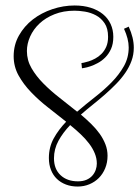

<svg xmlns="http://www.w3.org/2000/svg" viewBox="-20 -665 508 700"><path d="M158.2 -88.9Q158.2 -128.4 175.8 -160.4Q193.4 -192.4 221.2 -221.2Q189 -247.1 155 -273.4Q121.1 -299.8 93.3 -328.9Q65.4 -357.9 47.6 -390.1Q29.8 -422.4 29.8 -460Q29.8 -501.5 49.1 -535.6Q68.4 -569.8 99.6 -594Q130.9 -618.2 170.9 -631.6Q210.9 -645 252 -645Q284.7 -645 310.8 -636.7Q336.9 -628.4 355.2 -613.5Q373.5 -598.6 383.3 -577.4Q393.1 -556.2 393.1 -530.8Q393.1 -504.9 384.8 -486.6Q376.5 -468.3 363.8 -455.6Q351.1 -442.9 336.4 -435.1Q321.8 -427.2 309.1 -423.1Q296.4 -418.9 287.6 -417.5Q278.8 -416 278.8 -416L276.9 -435.1Q277.8 -435.1 285.4 -436.5Q293 -438 303.7 -441.4Q314.5 -444.8 326.9 -451.4Q339.4 -458 349.9 -468.5Q360.4 -479 367.2 -494.1Q374 -509.3 374 -530.8Q374 -561.5 361.3 -580.3Q348.6 -599.1 329.8 -609.1Q311 -619.1 289.8 -622.6Q268.6 -626 252 -626Q210.9 -626 178.5 -613Q146 -600.1 123.8 -579.1Q101.6 -558.1 89.8 -531.7Q78.1 -505.4 78.1 -479Q78.1 -445.3 95 -416.3Q111.8 -387.2 138.4 -360.4Q165 -333.5 197.5 -308.3Q230 -283.2 261.2 -257.8Q292.5 -284.7 325.9 -310.8Q359.4 -336.9 386.7 -364.7Q414.1 -392.6 431.6 -423.6Q449.2 -454.6 449.2 -492.2Q449.2 -507.8 444.8 -524.9Q440.4 -542 432.1 -560.1L449.2 -567.9Q467.8 -527.3 467.8 -491.2Q467.8 -465.8 459.5 -443.1Q451.2 -420.4 436.8 -399.4Q422.4 -378.4 403.3 -358.9Q384.3 -339.4 362.8 -320.6Q341.3 -301.8 318.6 -283.7Q295.9 -265.6 274.9 -247.1Q295.4 -230 313 -212.6Q330.6 -195.3 343.8 -176.8Q356.9 -158.2 364.5 -138.4Q372.1 -118.7 372.1 -97.2Q372.1 -72.3 363.5 -51.5Q355 -30.8 340.3 -16.1Q325.7 -1.5 305.9 6.8Q286.1 15.1 263.2 15.1Q239.7 15.1 220.5 7.8Q201.2 0.5 187.3 -12.9Q173.3 -26.4 165.8 -45.7Q158.2 -64.9 158.2 -88.9ZM333 -68.8Q333 -87.9 325.4 -106.2Q317.9 -124.5 304.7 -141.8Q291.5 -159.2 273.9 -175.8Q256.3 -192.4 235.8 -209Q209.5 -181.6 193.1 -151.6Q176.8 -121.6 176.8 -87.9Q176.8 -48.8 200.7 -26.4Q224.6 -3.9 264.2 -3.9Q282.2 -3.9 295.2 -9.5Q308.1 -15.1 316.4 -24.4Q324.7 -33.7 328.9 -45.4Q333 -57.1 333 -68.8Z"/></svg>

Font: Clicker Script
Style: Regular
Weight: 400
Designer: Astigmatic (AOETI)
Foundry: Astigmatic (AOETI)
Version: Version 1.000